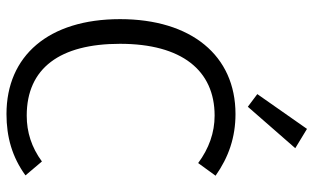

<svg xmlns="http://www.w3.org/2000/svg" viewBox="-212 -766 990 607"><g transform="rotate(90 283.5 -463.0)"><path d="M388 -938 278 -781 318 -751 449 -901ZM536 -649C478 -690 415 -712 341 -712C156 -712 41 -572 41 -347C41 -121 157 12 341 12C414 12 477 -6 535 -48L491 -100C446 -67 398 -52 346 -52C196 -52 119 -157 119 -347C119 -542 203 -646 346 -646C400 -646 450 -628 496 -594Z"/></g></svg>

Font: Mint Spirit
Style: Regular
Weight: 400
Designer: HARENDAL Hirwen
Foundry: Arkandis Digital Foundry.
Version: Version 1.004;FFEdit